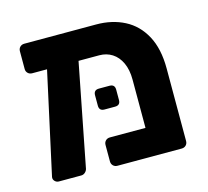

<svg xmlns="http://www.w3.org/2000/svg" viewBox="-87 -671 836 772"><g transform="rotate(-15 331.0 -285.5)"><path d="M355 -448H76Q65 -448 58 -455Q51 -462 51 -472V-546Q51 -557 58 -564Q65 -571 76 -571H375Q441 -571 492.5 -544.5Q544 -518 573.5 -463.5Q603 -409 603 -327V-25Q603 -14 596 -7Q589 0 578 0H311Q300 0 293 -7Q286 -14 286 -25V-93Q286 -104 293 -111Q300 -118 311 -118H459V-319Q459 -360 445.5 -389Q432 -418 408.5 -433Q385 -448 355 -448ZM67 0Q57 0 50 -7.5Q43 -15 45 -25L145 -482Q147 -492 154 -498.5Q161 -505 171 -504L251 -503Q262 -502 269 -493.5Q276 -485 274 -475L186 -25Q185 -15 177.5 -7.5Q170 0 160 0ZM319 -232Q297 -232 297 -254V-297Q297 -319 319 -319H363Q385 -319 385 -297V-254Q385 -232 363 -232Z"/></g></svg>

Font: Rubik SemiBold
Style: Regular
Weight: 600
Designer: Hubert and Fischer
Foundry: Hubert and Fischer
Version: Version 2.300;gftools[0.9.30]